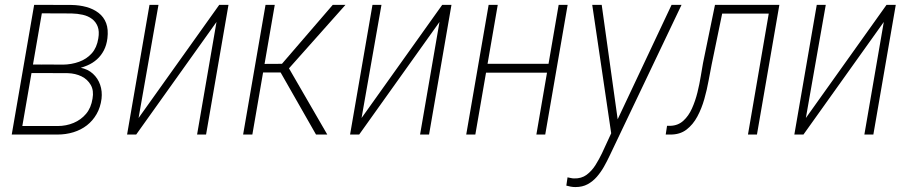

<svg xmlns="http://www.w3.org/2000/svg" viewBox="-20 -548 3703 782"><path d="M256.8 -250.5H97.2L101.6 -285.2L235.8 -284.7Q271.5 -285.2 302.2 -296.4Q333 -307.6 353.8 -330.8Q374.5 -354 380.4 -391.6Q385.3 -420.4 377.9 -439.7Q370.6 -459 354.7 -470.9Q338.9 -482.9 317.1 -487.8Q295.4 -492.7 271 -493.2L150.4 -493.7L64.9 0H27.8L119.1 -528.3L271 -527.8Q303.7 -527.3 332 -519.5Q360.4 -511.7 381.6 -495.4Q402.8 -479 412.4 -453.6Q421.9 -428.2 417.5 -392.1Q414.1 -364.3 403.1 -343Q392.1 -321.8 375 -306.4Q357.9 -291 335.7 -281.5Q313.5 -272 287.1 -266.6ZM213.9 0H43.5L59.1 -34.7H214.4Q249.5 -34.7 279.8 -47.4Q310.1 -60.1 330.6 -84.5Q351.1 -108.9 356.9 -146.5Q362.8 -179.2 349.6 -202.1Q336.4 -225.1 311.8 -237.1Q287.1 -249 256.8 -250L143.6 -250.5L150.4 -285.2L291.5 -284.7L306.6 -272.5Q337.9 -266.6 358.4 -247.8Q378.9 -229 387.9 -202.6Q397 -176.3 393.6 -146Q389.2 -110.8 373.5 -83.5Q357.9 -56.2 334 -37.6Q310.1 -19 279.3 -9.5Q248.5 0 213.9 0Z M544.4 -67.4 873 -528.3H910.6L819.3 0H782.7L861.8 -458.5L534.7 0H497.6L588.9 -528.3H625.5Z M1099.1 -528.3 1007.8 0H970.2L1061.5 -528.3ZM1387.2 -528.3 1142.1 -252.9H1037.1L1040.5 -287.6L1128.4 -288.1L1335.4 -528.3ZM1267.1 0 1120.1 -257.8 1146 -288.6 1313 0Z M1452.6 -67.4 1781.2 -528.3H1818.8L1727.5 0H1690.9L1770 -458.5L1442.9 0H1405.8L1497.1 -528.3H1533.7Z M2224.1 -288.1 2217.8 -252H1948.2L1954.1 -288.1ZM2007.3 -528.3 1916 0H1878.9L1970.2 -528.3ZM2292 -528.3 2200.7 0H2164.6L2255.4 -528.3Z M2492.2 -54.7 2715.3 -528.3H2755.9L2462.9 86.4Q2452.6 108.4 2439.9 130.9Q2427.2 153.3 2410.9 172.1Q2394.5 190.9 2373.3 202.4Q2352.1 213.9 2323.7 213.9Q2314 213.9 2304.7 212.2Q2295.4 210.4 2286.6 208L2291.5 174.3Q2297.9 175.3 2304.7 177Q2311.5 178.7 2317.9 178.7Q2348.1 179.7 2369.4 163.8Q2390.6 147.9 2405.5 124Q2420.4 100.1 2431.6 76.7ZM2430.7 -528.3 2498 -45.9 2501.5 -7.3 2471.7 10.7 2392.1 -528.3Z M3127.4 -528.3 3121.6 -492.7H2897L2902.8 -528.3ZM3154.3 -528.3 3063 0H3026.4L3117.2 -528.3ZM2892.1 -528.3H2928.7L2878.4 -284.7Q2872.6 -256.3 2866 -219.5Q2859.4 -182.6 2848.6 -144.5Q2837.9 -106.4 2820.3 -73.5Q2802.7 -40.5 2775.9 -20Q2749 0.5 2709.5 0H2691.4L2696.8 -35.6H2710.9Q2741.7 -36.6 2763.2 -56.2Q2784.7 -75.7 2798.3 -106.2Q2812 -136.7 2820.6 -171.4Q2829.1 -206.1 2834.2 -237.8Q2839.4 -269.5 2843.3 -291Z M3262.2 -67.4 3590.8 -528.3H3628.4L3537.1 0H3500.5L3579.6 -458.5L3252.4 0H3215.3L3306.6 -528.3H3343.3Z"/></svg>

Font: Roboto Condensed ExtraLight
Style: Italic
Weight: 250
Italic angle: -12°
Designer: Christian Robertson
Foundry: Google
Version: Version 3.008; 2023